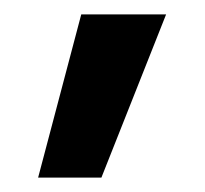

<svg xmlns="http://www.w3.org/2000/svg" viewBox="-20 -132 285 267"><path d="M33 115 93 -112H211L121 115Z"/></svg>

Font: Figtree Light SemiBold
Style: Regular
Weight: 600
Version: Version 2.002